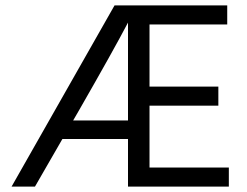

<svg xmlns="http://www.w3.org/2000/svg" viewBox="-20 -694 919 714"><path d="M110 0H23L406 -674H825V-603H536V-372H792V-301H536V-71H831V0H456V-177H212ZM274 -284 252 -246H456V-610Q402 -507 274 -284Z"/></svg>

Font: Hind Vadodara
Style: Regular
Weight: 400
Designer: Hitesh Malaviya
Foundry: Indian Type Foundry
Version: Version 1.001;PS 1.0;hotconv 1.0.86;makeotf.lib2.5.63406; tt